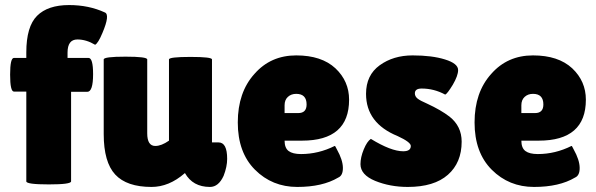

<svg xmlns="http://www.w3.org/2000/svg" viewBox="-20 -729 2356 759"><path d="M84 -12V-367H35Q20 -367 20 -434Q20 -500 35 -500H84V-522Q84 -624 126.5 -666.5Q169 -709 253 -709Q331 -709 394 -680Q416 -672 385 -599Q368 -558 356 -552Q321 -573 286 -573Q247 -573 247 -521V-500H330Q348 -500 348 -436Q348 -366 325 -366H261V-12Q261 0 173 0Q84 0 84 -12Z M562 -494V-202Q562 -152 594 -152Q618 -152 648 -173V-494Q648 -504 733 -504Q818 -504 818 -494V-166H844Q878 -166 878 -101Q878 -70 864 -34Q844 10 810 10Q742 10 711 -45L710 -44Q648 10 579 10Q481 10 435.5 -39Q390 -88 390 -199V-494Q390 -505 476 -505Q562 -505 562 -494Z M1174 -173H1105Q1105 -144 1121 -132Q1137 -120 1170 -120Q1239 -120 1303 -152Q1304 -153 1306 -149.5Q1308 -146 1312 -138Q1335 -97 1335.5 -66Q1336 -35 1317 -27Q1255 10 1155 10Q1056 10 988 -58Q920 -126 920 -245Q920 -364 986 -437Q1050 -510 1151 -510Q1251 -510 1306 -459Q1360 -408 1360 -335Q1360 -173 1174 -173ZM1105 -313V-282H1159Q1192 -282 1192 -316Q1192 -358 1151 -358Q1131 -358 1118 -346Q1105 -334 1105 -313Z M1405 -80Q1405 -107 1418 -138.5Q1431 -170 1446 -180Q1526 -131 1574 -131Q1604 -131 1604 -152Q1604 -167 1552 -191Q1427 -242 1427 -358Q1427 -432 1481 -471Q1535 -510 1611 -510Q1688 -510 1739 -494Q1791 -478 1791 -452Q1791 -430 1770 -394Q1748 -358 1740 -355Q1696 -379 1647 -379Q1620 -379 1620 -360Q1620 -348 1630.5 -339.5Q1641 -331 1669 -319Q1723 -294 1757 -268Q1805 -230 1805 -169Q1805 -86 1750.5 -38Q1696 10 1592 10Q1522 10 1463 -14Q1405 -38 1405 -80Z M2110 -173H2041Q2041 -144 2057 -132Q2073 -120 2106 -120Q2175 -120 2239 -152Q2240 -153 2242 -149.5Q2244 -146 2248 -138Q2271 -97 2271.5 -66Q2272 -35 2253 -27Q2191 10 2091 10Q1992 10 1924 -58Q1856 -126 1856 -245Q1856 -364 1922 -437Q1986 -510 2087 -510Q2187 -510 2242 -459Q2296 -408 2296 -335Q2296 -173 2110 -173ZM2041 -313V-282H2095Q2128 -282 2128 -316Q2128 -358 2087 -358Q2067 -358 2054 -346Q2041 -334 2041 -313Z"/></svg>

Font: FC Lilita One
Style: Regular
Weight: 400
Designer: Juan Montoreano
Foundry: Juan Montoreano
Version: Version 1.002